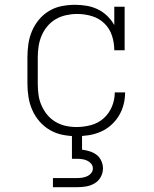

<svg xmlns="http://www.w3.org/2000/svg" viewBox="-20 -558 640 798"><path d="M298 8Q269 8 241 2.5Q213 -3 188.5 -17Q164 -31 145 -52.5Q126 -74 114.5 -100Q103 -126 98.5 -154Q94 -182 94 -210V-320Q94 -348 98 -375.5Q102 -403 113 -429Q124 -455 142 -476.5Q160 -498 184 -512.5Q208 -527 236 -532.5Q264 -538 292 -538Q316 -538 340 -534Q364 -530 386 -519.5Q408 -509 425.5 -492Q443 -475 455 -454V-530H498V-349H455Q455 -380 445.5 -409.5Q436 -439 414 -460.5Q392 -482 362 -491Q332 -500 301 -500Q278 -500 255 -495Q232 -490 212 -478.5Q192 -467 177 -449Q162 -431 153 -410Q144 -389 140.5 -366Q137 -343 137 -320V-210Q137 -187 140 -164.5Q143 -142 152 -121Q161 -100 175.5 -82Q190 -64 210 -52Q230 -40 252.5 -35Q275 -30 298 -30Q328 -30 358 -38Q388 -46 410.5 -66Q433 -86 445 -114.5Q457 -143 457 -174H500Q500 -148 493.5 -123Q487 -98 473.5 -76Q460 -54 440.5 -37Q421 -20 397.5 -10Q374 0 348.5 4Q323 8 298 8ZM200 220V182H300Q311 182 321.5 180.5Q332 179 342 174.5Q352 170 359 161.5Q366 153 366 142Q366 131 359 122.5Q352 114 342 109.5Q332 105 321.5 103.5Q311 102 300 102H279V0H321V64Q337 66 353 71Q369 76 381.5 85.5Q394 95 401 110.5Q408 126 408 142Q408 161 398.5 178Q389 195 372.5 204.5Q356 214 337.5 217Q319 220 300 220Z"/></svg>

Font: Iosevka Slab XLtEx
Style: Regular
Weight: 200
Width: 7
Monospace: yes
Designer: Belleve Invis
Foundry: Belleve Invis
Version: Version 11.1.0; ttfautohint (v1.8.3)